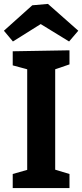

<svg xmlns="http://www.w3.org/2000/svg" viewBox="-29 -961 420 981"><path d="M326 -704V-632L253 -607V-94L326 -72V0H36V-72L110 -93V-607L36 -627V-699ZM216 -941 371 -804 324 -749 179 -838 37 -749 -9 -804 136 -934Z"/></svg>

Font: Bitter Pro
Style: Bold
Weight: 700
Designer: Sol Matas, and Bitter project Authors
Foundry: Sol Matas
Version: Version 1.010